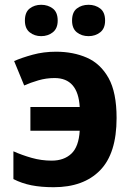

<svg xmlns="http://www.w3.org/2000/svg" viewBox="-20 -772 552 802"><path d="M204 10Q152 10 111.5 2Q71 -6 36 -24V-140Q72 -124 112.5 -112.5Q153 -101 196 -101Q247 -101 278 -130Q309 -159 313 -226H107V-325H313Q306 -446 208 -446Q173 -446 140.5 -436.5Q108 -427 81 -415L39 -517Q71 -531 116.5 -543.5Q162 -556 214 -556Q286 -556 343 -531Q400 -506 433.5 -446Q467 -386 467 -279Q467 -131 398 -60.5Q329 10 204 10ZM84 -686Q84 -721 104 -736.5Q124 -752 152 -752Q180 -752 200.5 -736.5Q221 -721 221 -686Q221 -653 200.5 -637Q180 -621 152 -621Q124 -621 104 -637Q84 -653 84 -686ZM281 -686Q281 -721 301 -736.5Q321 -752 350 -752Q378 -752 398.5 -736.5Q419 -721 419 -686Q419 -653 398.5 -637Q378 -621 350 -621Q321 -621 301 -637Q281 -653 281 -686Z"/></svg>

Font: Noto Sans IKEA
Style: Bold
Weight: 600
Designer: Monotype Design Team
Foundry: Monotype Imaging Inc.
Version: Version 2.001